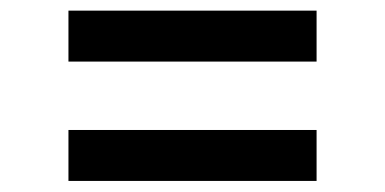

<svg xmlns="http://www.w3.org/2000/svg" viewBox="-20 -462 706 352"><path d="M560.4 -130.3H105.5V-223.7H560.4ZM560.4 -349.1H105.5V-442.5H560.4Z"/></svg>

Font: Linik Sans Medium
Style: Regular
Weight: 500
Designer: Rasmus Andersson (font), Cristiano Sobral (main changes)
Foundry: rsms
Version: Version 3.018;June 1, 2022;FontCreator 14.0.0.2814 64-bit; t